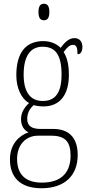

<svg xmlns="http://www.w3.org/2000/svg" viewBox="-20 -762 474 1023"><path d="M214 -654C231 -654 243 -664 243 -698C243 -732 231 -742 214 -742C197 -742 185 -732 185 -698C185 -664 197 -654 214 -654ZM201 241C327 241 394 171 394 64C394 -19 356 -75 263 -75H196C152 -75 125 -89 125 -128C125 -163 141 -185 159 -202C170 -198 196 -195 211 -195C302 -195 347 -260 347 -363C347 -424 335 -459 319 -485C339 -511 352 -523 369 -523C388 -523 393 -507 393 -473C411 -473 419 -489 419 -513C419 -538 405 -559 377 -559C343 -559 320 -529 303 -507C284 -527 251 -543 211 -543C118 -543 67 -482 67 -361C67 -295 92 -237 135 -213C114 -194 92 -165 92 -128C92 -88 111 -67 132 -57C87 -42 33 2 33 87C33 181 86 241 201 241ZM208 -224C142 -224 106 -271 106 -364C106 -468 145 -513 207 -513C273 -513 308 -473 308 -365C308 -268 275 -224 208 -224ZM203 211C103 211 71 154 71 85C71 7 120 -39 182 -39H253C328 -39 356 -6 356 67C356 152 312 211 203 211Z"/></svg>

Font: Noto Serif Devanagari Condensed ExtraLight
Style: Regular
Weight: 200
Width: 3
Designer: Universal Thirst, Indian Type Foundry and the Monotype Design Team
Foundry: Monotype Imaging Inc.
Version: Version 2.004